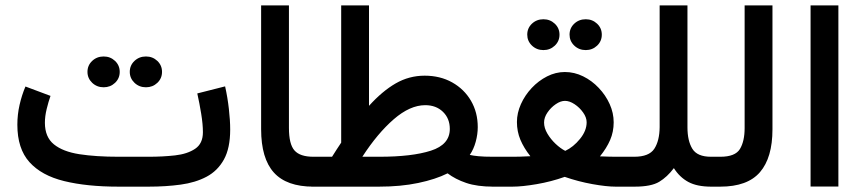

<svg xmlns="http://www.w3.org/2000/svg" viewBox="-20 -698 3227 718"><path d="M536.1 0H422.9Q304.7 0 220 -20.8Q135.3 -41.5 90.1 -91.8Q44.9 -142.1 44.9 -231.4Q44.9 -269.5 53.2 -305.9Q61.5 -342.3 75.2 -374.5L168.9 -339.4Q161.1 -317.4 154.5 -290.3Q147.9 -263.2 147.9 -238.8Q147.9 -185.5 181.6 -158.2Q215.3 -130.9 277.1 -121.3Q338.9 -111.8 422.9 -111.8H537.1Q588.4 -111.8 634.5 -116.9Q680.7 -122.1 709.7 -141.6Q738.8 -161.1 738.8 -203.6Q738.8 -233.4 732.4 -272.5Q726.1 -311.5 717.8 -348.6L821.8 -375Q831.1 -333.5 835.9 -290.8Q840.8 -248 840.8 -213.4Q840.8 -144 817.4 -101.6Q793.9 -59.1 752.4 -37.1Q710.9 -15.1 655.5 -7.6Q600.1 0 536.1 0ZM465.3 -429.2Q465.3 -453.6 482.9 -470.2Q500.5 -486.8 525.9 -486.8Q550.8 -486.8 568.4 -470.2Q585.9 -453.6 585.9 -429.2Q585.9 -404.8 568.4 -388.2Q550.8 -371.6 525.9 -371.6Q500.5 -371.6 482.9 -388.4Q465.3 -405.3 465.3 -429.2ZM307.1 -429.2Q307.1 -453.6 324.7 -470.2Q342.3 -486.8 367.7 -486.8Q392.6 -486.8 410.2 -470.2Q427.7 -453.6 427.7 -429.2Q427.7 -404.8 410.2 -388.2Q392.6 -371.6 367.7 -371.6Q342.3 -371.6 324.7 -388.4Q307.1 -405.3 307.1 -429.2Z M956.5 -677.7H1060.5V-219.7Q1060.5 -158.7 1081.3 -135.3Q1102.1 -111.8 1151.9 -111.8H1164.1V0H1151.9Q1051.8 0 1004.2 -52.7Q956.5 -105.5 956.5 -214.8Z M1567.9 -415Q1626 -415 1670.9 -389.9Q1715.8 -364.7 1741.2 -321.3Q1766.6 -277.8 1766.6 -222.7Q1766.6 -195.8 1759 -168Q1751.5 -140.1 1736.8 -118.7Q1749.5 -115.7 1769.3 -113.8Q1789.1 -111.8 1824.2 -111.8H1838.9V0H1824.7Q1764.2 0 1723.4 -13.9Q1682.6 -27.8 1653.8 -49.8Q1608.9 -27.3 1543.7 -13.7Q1478.5 0 1397.5 0H1144.5V-111.8H1221.7Q1230 -125.5 1238.8 -138.7Q1247.6 -151.9 1255.9 -164.6V-677.7H1359.9V-302.2Q1409.2 -356.9 1459.5 -386Q1509.8 -415 1567.9 -415ZM1570.3 -304.7Q1513.2 -304.7 1452.4 -252Q1391.6 -199.2 1335 -111.8H1398.9Q1520.5 -111.8 1591.3 -134.5Q1662.1 -157.2 1662.1 -215.8Q1662.1 -254.9 1636.5 -279.8Q1610.8 -304.7 1570.3 -304.7Z M2109.9 -568.4Q2109.9 -592.8 2127.4 -609.4Q2145 -626 2170.4 -626Q2195.3 -626 2212.9 -609.4Q2230.5 -592.8 2230.5 -568.4Q2230.5 -543.9 2212.9 -527.3Q2195.3 -510.7 2170.4 -510.7Q2145 -510.7 2127.4 -527.6Q2109.9 -544.4 2109.9 -568.4ZM1951.7 -568.4Q1951.7 -592.8 1969.2 -609.4Q1986.8 -626 2012.2 -626Q2037.1 -626 2054.7 -609.4Q2072.3 -592.8 2072.3 -568.4Q2072.3 -543.9 2054.7 -527.3Q2037.1 -510.7 2012.2 -510.7Q1986.8 -510.7 1969.2 -527.6Q1951.7 -544.4 1951.7 -568.4ZM2274.9 -240.7Q2274.9 -205.1 2261.7 -174.6Q2248.5 -144 2223.6 -113.3Q2244.1 -112.3 2260.3 -112.1Q2276.4 -111.8 2289.1 -111.8H2336.4V0H2281.7Q2248 0 2195.3 -9.5Q2142.6 -19 2091.8 -36.6Q2041 -18.6 1986.8 -9.3Q1932.6 0 1896.5 0H1819.3V-111.8H1889.6Q1906.2 -111.8 1922.9 -112.1Q1939.5 -112.3 1963.4 -113.8Q1939 -144.5 1926 -175.5Q1913.1 -206.5 1913.1 -241.7Q1913.1 -275.4 1928 -308.6Q1942.9 -341.8 1968.3 -368.9Q1993.7 -396 2025.9 -412.4Q2058.1 -428.7 2092.3 -428.7Q2127.9 -428.7 2160.6 -412.6Q2193.4 -396.5 2219.2 -369.1Q2245.1 -341.8 2260 -308.6Q2274.9 -275.4 2274.9 -240.7ZM2092.8 -320.8Q2076.2 -320.8 2058.1 -308.3Q2040 -295.9 2027.3 -277.3Q2014.6 -258.8 2014.6 -239.7Q2014.6 -219.2 2027.1 -198.2Q2039.6 -177.2 2057.6 -160.2Q2075.7 -143.1 2093.8 -133.8Q2124 -147.9 2148.9 -178.5Q2173.8 -209 2173.8 -240.7Q2173.8 -258.8 2160.6 -277.3Q2147.5 -295.9 2128.7 -308.3Q2109.9 -320.8 2092.8 -320.8Z M2446.8 -222.7V-677.7H2550.8V-221.7Q2550.8 -171.4 2569.1 -141.6Q2587.4 -111.8 2638.7 -111.8H2654.3V0H2639.6Q2586.4 0 2554 -17.6Q2521.5 -35.2 2500 -69.3Q2475.1 -36.1 2445.1 -18.1Q2415 0 2353.5 0H2316.9V-111.8H2351.6Q2407.2 -111.8 2426.8 -141.6Q2446.3 -171.4 2446.8 -222.7Z M2634.8 -111.8H2673.8Q2729.5 -111.8 2747.1 -140.9Q2764.6 -169.9 2764.6 -219.2V-677.7H2868.7V-214.4Q2868.7 -108.4 2822 -54.2Q2775.4 0 2673.3 0H2634.8Z M3115.2 -677.7V-0.5H3011.2V-677.7Z"/></svg>

Font: Vazirmatn RD Medium
Style: Regular
Weight: 500
Designer: Saber Rastikerdar
Foundry: Saber Rastikerdar
Version: Version 33.003